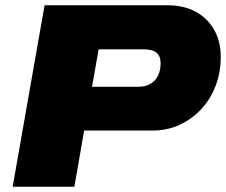

<svg xmlns="http://www.w3.org/2000/svg" viewBox="-20 -708 857 728"><path d="M28 0 149 -688H615Q677 -688 722 -663.5Q767 -639 792 -595Q817 -551 817 -493Q817 -432 797 -381Q777 -330 741.5 -292.5Q706 -255 659.5 -234Q613 -213 558 -213H299L262 0ZM329 -379H505Q532 -379 551 -390.5Q570 -402 579.5 -422Q589 -442 589 -469Q589 -495 573.5 -508Q558 -521 526 -521H354Z"/></svg>

Font: Archivo SemiExpanded Black
Style: Italic
Weight: 900
Width: 6
Italic angle: -10°
Designer: Hector Gatti
Foundry: Omnibus-Type
Version: Version 2.001